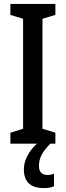

<svg xmlns="http://www.w3.org/2000/svg" viewBox="-20 -734 336 981"><path d="M263 0H33V-56L98 -76V-638L33 -658V-714H263V-658L197 -638V-76L263 -56ZM179 113Q179 160 223 160Q235 160 242.5 158Q250 156 256 153V217Q247 222 233.5 224.5Q220 227 204 227Q102 227 102 131Q102 94 123 56.5Q144 19 184 -13L237 0Q204 34 191.5 59.5Q179 85 179 113Z"/></svg>

Font: Noto Sans Ethiopic ExtraCondensed Medium
Style: Regular
Weight: 500
Width: 2
Designer: Monotype Design Team
Foundry: Monotype Imaging Inc.
Version: Version 2.102; ttfautohint (v1.8.4.7-5d5b)